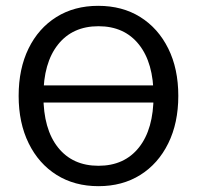

<svg xmlns="http://www.w3.org/2000/svg" viewBox="-20 -624 676 659"><path d="M113 -331H551V-272H113ZM317 -604Q400 -604 461.5 -565.5Q523 -527 557.5 -457.5Q592 -388 592 -295Q592 -202 557.5 -132Q523 -62 461.5 -23.5Q400 15 318 15Q236 15 174.5 -23.5Q113 -62 78.5 -132Q44 -202 44 -295Q44 -388 78 -457.5Q112 -527 173.5 -565.5Q235 -604 317 -604ZM318 -534Q229 -534 179 -471Q129 -408 129 -295Q129 -181 179 -118Q229 -55 318 -55Q407 -55 457 -118Q507 -181 507 -295Q507 -408 457 -471Q407 -534 318 -534Z"/></svg>

Font: Podkova VF Beta
Style: Regular
Weight: 400
Designer: Ilya Yudin
Foundry: Cyreal (www.cyreal.org)
Version: Version 2.100